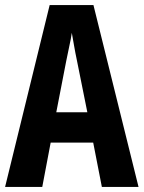

<svg xmlns="http://www.w3.org/2000/svg" viewBox="-20 -827 564 754"><path d="M380 -93 346 -267H179L146 -93H0L175 -807H347L524 -93ZM283 -585Q275 -623 271 -647Q267 -671 262 -698Q259 -676 251.5 -642.5Q244 -609 240 -587L201 -386H323Z"/></svg>

Font: Noto Sans Kannada UI ExtraCondensed
Style: Bold
Weight: 700
Width: 2
Designer: Jelle Bosma - Monotype Design Team
Foundry: Monotype Imaging Inc.
Version: Version 2.005; ttfautohint (v1.8.4.7-5d5b)